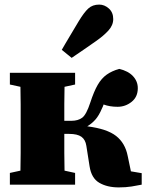

<svg xmlns="http://www.w3.org/2000/svg" viewBox="-20 -804 640 836"><path d="M370 -80 356 -169Q352 -196 334.5 -208.5Q317 -221 281 -221H260Q260 -181 260 -138.5Q260 -96 261 -61L307 -51V0H23V-51L69 -61Q70 -97 70 -138Q70 -179 70 -210V-277Q70 -308 70 -349Q70 -390 69 -426L23 -436V-487H307V-436L261 -426Q260 -392 260 -352Q260 -312 260 -278H291Q320 -278 338 -291.5Q356 -305 373 -357Q389 -406 405.5 -434.5Q422 -463 444.5 -479Q467 -495 499 -504Q538 -495 559 -472.5Q580 -450 580 -420Q580 -382 553 -360.5Q526 -339 492 -339Q458 -339 431 -349Q430 -345 428 -340.5Q426 -336 424 -332Q411 -301 395.5 -283.5Q380 -266 360 -254Q446 -243 485.5 -212Q525 -181 536 -125L550 -58L597 -50V0Q578 4 553 8Q528 12 497 12Q447 12 412.5 -8Q378 -28 370 -80ZM249 -587Q256 -599 264 -613Q272 -627 286 -650Q300 -673 323 -712Q346 -750 364.5 -767Q383 -784 412 -784Q435 -784 454 -767Q473 -750 473 -721Q473 -694 452 -671Q431 -648 398 -625Q365 -602 345.5 -588.5Q326 -575 314 -567Q302 -559 292 -552Z"/></svg>

Font: Source Serif 4 Black
Style: Regular
Weight: 900
Designer: Frank Grießhammer
Foundry: Adobe
Version: Version 4.005;hotconv 1.1.0;makeotfexe 2.6.0